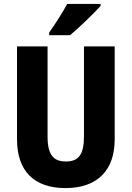

<svg xmlns="http://www.w3.org/2000/svg" viewBox="-20 -1044 672 981"><path d="M494 -1014V-1024H323C300 -979 264 -925 231 -877V-864H338C387 -905 462 -978 494 -1014ZM566 -332V-807H409V-348C409 -253 381 -219 317 -219C255 -219 223 -250 223 -347V-807H67V-331C67 -171 154 -83 314 -83C480 -83 566 -176 566 -332Z"/></svg>

Font: Noto Sans Kannada UI Condensed ExtraBold
Style: Regular
Weight: 800
Width: 3
Designer: Jelle Bosma - Monotype Design Team
Foundry: Monotype Imaging Inc.
Version: Version 2.005